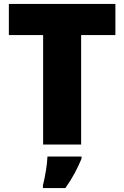

<svg xmlns="http://www.w3.org/2000/svg" viewBox="-20 -800 631 975"><path d="M392 -66V-622H566V-780H25V-622H199V-66ZM394 6V-5H221C220 33 209 99 198 141V155H312C350 101 371 60 394 6Z"/></svg>

Font: Noto Sans Malayalam UI Black
Style: Regular
Weight: 900
Designer: Jelle Bosma - Monotype Design Team
Foundry: Monotype Imaging Inc.
Version: Version 2.104